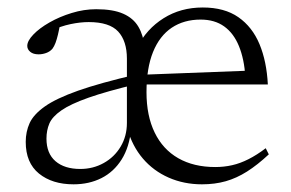

<svg xmlns="http://www.w3.org/2000/svg" viewBox="-20 -470 758 500"><path d="M211 -412.5Q189 -412.5 163.8 -407.2Q138.5 -402 109 -388.5L136.5 -407.5Q134 -393 131 -380.2Q128 -367.5 124.5 -358.2Q121 -349 116.5 -343Q110 -335.5 100.2 -332Q90.5 -328.5 80.5 -328.5Q66.5 -328.5 58.8 -335Q51 -341.5 51 -350.5Q51 -363.5 66.8 -380Q82.5 -396.5 108.8 -411.5Q135 -426.5 166.8 -436.2Q198.5 -446 230.5 -446Q274.5 -446 301 -434.2Q327.5 -422.5 340.5 -400.2Q353.5 -378 356.5 -347H337.5Q361.5 -394.5 406 -422.5Q450.5 -450.5 508 -450.5Q564.5 -450.5 600.8 -425.2Q637 -400 655.8 -355Q674.5 -310 677.5 -250H353.5L353 -275.5L641.5 -286.5L619 -269.5Q616 -316.5 602.2 -350Q588.5 -383.5 563.8 -401.2Q539 -419 502.5 -419Q459 -419 427.2 -397.8Q395.5 -376.5 378.5 -334.5Q361.5 -292.5 361.5 -230Q361.5 -168.5 382.8 -124.8Q404 -81 444.2 -58Q484.5 -35 540.5 -35Q563.5 -35 584.5 -39.8Q605.5 -44.5 627.2 -55.5Q649 -66.5 672 -84L680 -68Q650.5 -40.5 623.2 -23.2Q596 -6 567.8 2Q539.5 10 506 10Q459 10 419.2 -7.5Q379.5 -25 352 -57.2Q324.5 -89.5 312 -134H321.5Q317 -87 296.8 -54.8Q276.5 -22.5 244.2 -6.2Q212 10 171.5 10Q116 10 81.5 -18Q47 -46 47 -100.5Q47 -127 57.2 -149.5Q67.5 -172 96.8 -192.8Q126 -213.5 183.2 -233.8Q240.5 -254 335 -276L336 -251Q257 -232 210.2 -215.5Q163.5 -199 139.8 -182.5Q116 -166 108.5 -148.2Q101 -130.5 101 -109Q101 -70.5 124.5 -50.2Q148 -30 189 -30Q222.5 -30 250.2 -45.5Q278 -61 294.2 -88.2Q310.5 -115.5 310.5 -150V-317Q310.5 -363 287.8 -387.8Q265 -412.5 211 -412.5Z"/></svg>

Font: Newsreader 16pt Light
Style: Regular
Weight: 300
Designer: Hugues Gentile
Foundry: Production Type
Version: Version 1.003